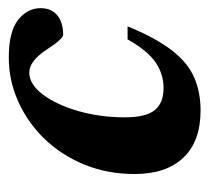

<svg xmlns="http://www.w3.org/2000/svg" viewBox="-40 -446 498 459"><g transform="rotate(-90 209.5 -217.0)"><path d="M265 -396.5Q237 -396.5 212.5 -364Q188 -331.5 173 -279.2Q158 -227 158 -168Q158 -118 175 -96.8Q192 -75.5 228.5 -75.5Q260.5 -75.5 288.5 -94Q316.5 -112.5 344.5 -161.5H375.5Q348 -94 318.2 -55.8Q288.5 -17.5 253.2 -2.2Q218 13 174.5 13Q100.5 13 61.5 -28.2Q22.5 -69.5 22.5 -144.5Q22.5 -210 45.2 -265.2Q68 -320.5 107.2 -360.8Q146.5 -401 196.5 -423.2Q246.5 -445.5 300.5 -445.5Q363 -445.5 391 -423.2Q419 -401 419 -369.5Q419 -343.5 401.8 -329.5Q384.5 -315.5 355.5 -315.5Q346 -315 320.5 -354Q293 -396.5 265 -396.5Z"/></g></svg>

Font: Newsreader 16pt
Style: Bold Italic
Weight: 700
Italic angle: -17°
Designer: Hugues Gentile
Foundry: Production Type
Version: Version 1.003; ttfautohint (v1.8.3)